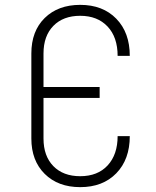

<svg xmlns="http://www.w3.org/2000/svg" viewBox="-20 -760 640 790"><path d="M310 10Q219 10 164 -44.5Q109 -99 109 -190V-540Q109 -632 164 -686Q219 -740 310 -740Q403 -740 458.5 -683Q514 -626 514 -530H464Q464 -607 422.5 -651Q381 -695 310 -695Q240 -695 199.5 -653.5Q159 -612 159 -540V-402H390V-357H159V-190Q159 -118 199.5 -76.5Q240 -35 310 -35Q382 -35 423 -79.5Q464 -124 464 -200H514Q514 -104 458.5 -47Q403 10 310 10Z"/></svg>

Font: JetBrains Mono NL Thin
Style: Regular
Weight: 100
Monospace: yes
Designer: Philipp Nurullin, Konstantin Bulenkov
Foundry: JetBrains
Version: Version 2.305; ttfautohint (v1.8.4.7-5d5b)